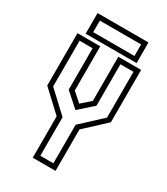

<svg xmlns="http://www.w3.org/2000/svg" viewBox="-207 -940 899 1032"><g transform="rotate(30 242.5 -424.0)"><path d="M171.5 0V-257L45 -375V-700H186.5V-426L242.5 -376.5L298.5 -426V-700H440V-375L313 -257V0ZM201.5 -29.5H282.5V-268.5L409.5 -386.5V-670.5H328.5V-413.5L243 -337H241.5L156 -413.5V-670.5H75V-386.5L201.5 -268.5ZM84.5 -719.5V-847.5H400.5V-719.5ZM115.5 -747H371.5V-818.5H115.5Z"/></g></svg>

Font: Tourney Condensed Light
Style: Regular
Weight: 300
Width: 3
Designer: Tyler Finck
Foundry: Etcetera Type Co
Version: Version 1.010; ttfautohint (v1.8.3)